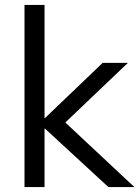

<svg xmlns="http://www.w3.org/2000/svg" viewBox="-20 -756 563 776"><path d="M79 0V-736H160V-279H162L395 -502H497L244 -261L523 0H418L162 -236H160V0Z"/></svg>

Font: Winston
Style: Regular
Weight: 400
Designer: Original fonts by Vernon Adams / Changes by Cristiano Sobral
Foundry: Original fonts by Vernon Adams / Changes by Cristiano Sobral
Version: Version 2.503;July 17, 2020;FontCreator 13.0.0.2655 64-bit